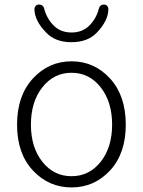

<svg xmlns="http://www.w3.org/2000/svg" viewBox="-20 -819 634 852"><path d="M55.7 -265.6Q55.7 -394.5 126 -470.7Q196.3 -546.9 297.4 -546.9Q398.4 -546.9 468.3 -470.7Q538.1 -394.5 538.1 -265.6Q538.1 -137.7 468.3 -62.5Q398.4 12.7 297.4 12.7Q196.3 12.7 126 -62.5Q55.7 -137.7 55.7 -265.6ZM168 -101.1Q218.8 -37.1 297.4 -37.1Q376 -37.1 426.8 -101.1Q477.5 -165 477.5 -266.1Q477.5 -367.2 426.8 -431.6Q376 -496.1 297.4 -496.1Q218.8 -496.1 168 -431.6Q117.2 -367.2 117.2 -266.1Q117.2 -165 168 -101.1ZM296.9 -631.8Q225.6 -631.8 185.5 -673.8Q132.8 -727.5 132.8 -779.3Q132.8 -785.2 136.7 -791Q142.6 -797.9 151.4 -798.8Q152.3 -798.8 154.3 -798.8Q161.1 -798.8 167 -794.9Q173.8 -790 175.8 -781.2Q187.5 -736.3 218.3 -705.6Q249 -674.8 297.4 -674.8Q345.7 -674.8 376.5 -705.6Q407.2 -736.3 418.9 -781.2Q420.9 -790 427.7 -794.9Q433.6 -798.8 440.4 -798.8Q441.4 -798.8 443.4 -798.8Q452.1 -797.9 457 -791Q460.9 -785.2 460.9 -779.3Q460.9 -727.5 409.2 -673.8Q369.1 -631.8 296.9 -631.8Z"/></svg>

Font: irohamaru Light
Style: Regular
Weight: 200
Designer: [Source Han Sans]
Ryoko NISHIZUKA  (kana & ideographs); Paul D. Hunt (Latin, Greek & Cyrillic); Wenlong ZHANG  (bopomofo
Version: Version 1.01